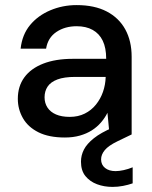

<svg xmlns="http://www.w3.org/2000/svg" viewBox="-20 -528 595 754"><path d="M235 12Q172 12 131 -8.5Q90 -29 70 -64Q50 -99 50 -140Q50 -189 75.5 -224Q101 -259 149.5 -278Q198 -297 266 -297H397Q397 -340 383.5 -368Q370 -396 344 -410.5Q318 -425 281 -425Q235 -425 201.5 -402.5Q168 -380 161 -337H61Q67 -392 98 -429.5Q129 -467 177.5 -487.5Q226 -508 281 -508Q351 -508 399 -483Q447 -458 472 -412.5Q497 -367 497 -305V0H410L402 -85Q392 -65 376.5 -47Q361 -29 340.5 -16Q320 -3 293.5 4.5Q267 12 235 12ZM254 -69Q287 -69 313 -82Q339 -95 357 -117.5Q375 -140 384.5 -167.5Q394 -195 395 -225V-226H276Q232 -226 205.5 -216Q179 -206 167 -188Q155 -170 155 -146Q155 -123 166.5 -105.5Q178 -88 200 -78.5Q222 -69 254 -69ZM422 206Q389 206 361 195.5Q333 185 315.5 163.5Q298 142 298 107Q298 82 309.5 59.5Q321 37 348.5 15Q376 -7 423 -27L473 -49L497 0L441 27Q406 44 391.5 61.5Q377 79 377 98Q377 119 392.5 131.5Q408 144 434 144Q448 144 466 140Q484 136 501 129V192Q484 198 463.5 202Q443 206 422 206Z"/></svg>

Font: DM Sans 24pt Medium
Style: Regular
Weight: 500
Designer: Colophon Foundry, Jonny Pinhorn
Foundry: Colophon Foundry
Version: Version 4.004;gftools[0.9.30]